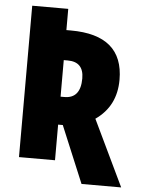

<svg xmlns="http://www.w3.org/2000/svg" viewBox="-56 -758 662 902"><g transform="rotate(5 275.0 -307.0)"><path d="M362.8 100.1 251 -168H229V0H59.1V-713.9H229V-613.8H250Q498 -613.8 498 -402.8Q498 -278.3 400.9 -210.9L549.8 100.1ZM229 -299.8H247.1Q323.2 -299.8 323.2 -394Q323.2 -472.2 248 -472.2H229Z"/></g></svg>

Font: Open Sans Condensed ExtraBold
Style: Regular
Weight: 800
Width: 3
Designer: Monotype Design Team
Foundry: Monotype Imaging Inc.
Version: Version 3.000; ttfautohint (v1.8.4)